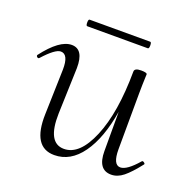

<svg xmlns="http://www.w3.org/2000/svg" viewBox="-111 -604 712 715"><g transform="rotate(20 245.0 -246.5)"><path d="M127 -480Q122 -480 122 -493Q122 -506 127 -506H367Q372 -506 372 -493Q372 -480 367 -480ZM490 -77Q493 -80 498.5 -76Q504 -72 502 -69Q470 -28 447 -9.5Q424 9 399 9Q346 9 346 -65V-221Q328 -111 283.5 -49Q239 13 175 13Q88 13 92 -119L97 -297Q98 -358 67 -358Q45 -358 0 -308Q-4 -304 -8.5 -308Q-13 -312 -11 -316Q49 -395 97 -395Q145 -395 144 -320L138 -138Q135 -21 201 -21Q263 -21 304 -119Q345 -217 346 -380Q346 -394 372 -394Q394 -394 396 -388Q396 -387 395.5 -375Q395 -363 394.5 -345Q394 -327 394 -312L393 -89Q393 -28 422 -28Q448 -28 490 -77Z"/></g></svg>

Font: Cormorant Upright Light
Style: Regular
Weight: 300
Designer: Christian Thalmann (Catharsis Fonts)
Foundry: Catharsis Fonts
Version: Version 3.302;PS 003.302;hotconv 1.0.88;makeotf.lib2.5.64775